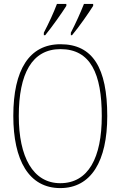

<svg xmlns="http://www.w3.org/2000/svg" viewBox="-20 -951 617 981"><path d="M342 -784V-771H348C385 -815 434 -886 456 -921V-931H409C391 -886 369 -836 342 -784ZM204 -784V-771H211C247 -815 297 -886 319 -921V-931H271C254 -886 231 -836 204 -784ZM288 10C446 10 528 -128 528 -358C528 -604 454 -725 289 -725C130 -725 48 -595 48 -359C48 -133 127 10 288 10ZM288 -15C148 -15 76 -150 76 -358C76 -574 143 -700 289 -700C443 -700 500 -574 500 -358C500 -146 432 -15 288 -15Z"/></svg>

Font: Noto Serif Georgian Condensed Thin
Style: Regular
Weight: 100
Width: 3
Designer: Monotype Design Team, Akaki Razmadze
Foundry: Google LLC
Version: Version 2.003